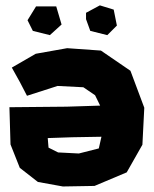

<svg xmlns="http://www.w3.org/2000/svg" viewBox="-20 -672 564 705"><path d="M295.9 -601.6 311.5 -558.6 374 -543 409.2 -578.1 397.5 -636.7 346.7 -652.3 295.9 -625ZM81.1 -597.7 100.6 -558.6 163.1 -543 206.1 -582 186.5 -648.4H112.3ZM224.6 -280.3 14.6 -278.3 18.6 -141.6 52.7 -55.7 119.1 -3.9 210.9 12.7 327.1 10.7 445.3 -39.1 502.9 -140.6 509.8 -276.4 459 -412.1 350.6 -486.3 226.6 -495.1 111.3 -474.6 23.4 -423.8 52.7 -371.1 79.1 -320.3 191.4 -356.4 286.1 -351.6 329.1 -322.3 347.7 -284.2ZM342.8 -127 269.5 -108.4 193.4 -112.3 158.2 -129.9 155.3 -165 244.1 -168 352.5 -169.9Z"/></svg>

Font: MaokenAssortedSans-Lite
Style: Lite
Weight: 400
Version: Version 1.400